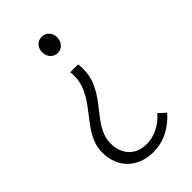

<svg xmlns="http://www.w3.org/2000/svg" viewBox="-234 -622 919 919"><g transform="rotate(-45 225.5 -162.5)"><path d="M230 222C308 222 366 184 410 135L375 103C338 146 288 172 235 172C152 172 114 114 114 47C114 -85 296 -149 272 -330H219C239 -165 55 -98 55 51C55 150 122 222 230 222ZM242 -437C269 -437 293 -459 293 -493C293 -526 269 -547 242 -547C215 -547 191 -526 191 -493C191 -459 215 -437 242 -437Z"/></g></svg>

Font: Genne Gothic Light
Style: Regular
Weight: 300
Designer: Ryoko NISHIZUKA (kana & ideographs); Paul D. Hunt (Latin, Greek & Cyrillic); Wenlong ZHANG (bopomofo); Sandoll Communica
Foundry: Adobe Systems Incorporated
Version: Version 1.004;PS 1.004;hotconv 16.6.51;makeotf.lib2.5.65220